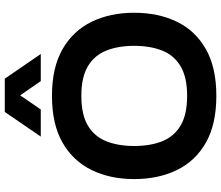

<svg xmlns="http://www.w3.org/2000/svg" viewBox="-80 -826 916 795"><g transform="rotate(-90 377.5 -429.0)"><path d="M377.7 9.3Q260 9.3 183.8 -34Q107.7 -77.3 70.3 -154.2Q33 -231 33 -331Q33 -430 70.3 -506.8Q107.7 -583.7 183.8 -627.5Q260 -671.3 377.7 -671.3Q494.7 -671.3 571 -627.5Q647.3 -583.7 684.5 -506.8Q721.7 -430 721.7 -331Q721.7 -231 684.5 -154.2Q647.3 -77.3 571 -34Q494.7 9.3 377.7 9.3ZM377.7 -111.7Q454.7 -111.7 500 -138.7Q545.3 -165.7 565 -214.8Q584.7 -264 584.7 -331Q584.7 -397.3 565 -446.5Q545.3 -495.7 500 -522.7Q454.7 -549.7 377.7 -549.7Q300 -549.7 254.7 -522.7Q209.3 -495.7 189.7 -446.5Q170 -397.3 170 -331Q170 -264 189.7 -214.8Q209.3 -165.7 254.7 -138.7Q300 -111.7 377.7 -111.7ZM448.7 -866.7 551 -717.7H438.7L379.7 -803L321.3 -717.7H209L311 -866.7Z"/></g></svg>

Font: Nata Sans
Style: Regular
Weight: 400
Designer: Daniel Uzquiano Cruz
Version: Version 1.001